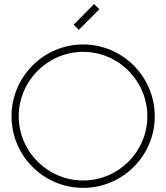

<svg xmlns="http://www.w3.org/2000/svg" viewBox="-20 -904 807 933"><path d="M363 -759 463 -859 437 -884 338 -784ZM71 -339C71 -511 212 -652 384 -652C556 -652 696 -511 696 -339C696 -167 556 -27 384 -27C212 -27 71 -167 71 -339ZM384 -688C192 -688 36 -531 36 -339C36 -147 192 9 384 9C576 9 732 -147 732 -339C732 -531 576 -688 384 -688Z"/></svg>

Font: Rawengulk
Style: Regular
Weight: 400
Version: Version 0.9